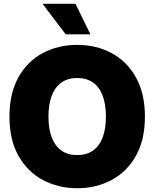

<svg xmlns="http://www.w3.org/2000/svg" viewBox="-20 -972 806 1002"><path d="M382.8 10.3Q283.7 10.3 203.4 -32.7Q123 -75.7 76.2 -159.2Q29.3 -242.7 29.3 -363.3Q29.3 -484.9 76.2 -568.6Q123 -652.3 203.4 -695.1Q283.7 -737.8 382.8 -737.8Q481.9 -737.8 562 -695.1Q642.1 -652.3 689.2 -568.6Q736.3 -484.9 736.3 -363.3Q736.3 -242.2 689.2 -158.7Q642.1 -75.2 562 -32.5Q481.9 10.3 382.8 10.3ZM382.8 -162.6Q431.6 -162.6 465.1 -186Q498.5 -209.5 515.6 -254.4Q532.7 -299.3 532.7 -363.3Q532.7 -427.7 515.6 -472.9Q498.5 -518.1 465.1 -541.5Q431.6 -564.9 382.8 -564.9Q334.5 -564.9 301 -541.5Q267.6 -518.1 250.2 -472.9Q232.9 -427.7 232.9 -363.3Q232.9 -299.3 250.2 -254.4Q267.6 -209.5 301 -186Q334.5 -162.6 382.8 -162.6ZM322.8 -793 202.1 -952.1H374L451.7 -793Z"/></svg>

Font: Inter 20pt Black
Style: Regular
Weight: 900
Version: Version 4.001;git-66647c0bb